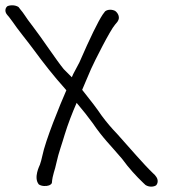

<svg xmlns="http://www.w3.org/2000/svg" viewBox="-85 -667 656 715"><path d="M306.4 -624.8 297.4 -612.8C280.4 -587.1 251.2 -527.9 210.6 -434.5C201.7 -417.6 194.1 -403.1 187.6 -391.1C185.6 -386.7 184 -382.8 182.5 -379.3C173.2 -388.7 162.5 -399.5 152.3 -409.6C126.4 -440.8 67.3 -530.1 38.8 -566.5C22.8 -587.3 12.1 -602.2 7.3 -610C1.7 -618.4 -3 -624.8 -9 -631.7L-15.6 -640.3L-16.3 -641C-28.8 -649.1 -47.4 -648.5 -57.4 -643.9C-65.9 -637.2 -68.7 -623.4 -57.7 -611.1L-50.3 -602.3C-46.9 -598.2 -42.2 -592 -37.2 -584.7C-22.7 -562.2 22.5 -506.7 37.6 -485.8C77.4 -431.5 116.2 -382.4 155 -339.2C157.9 -335.9 159.1 -334.4 162.1 -330.9C138.8 -277.8 84 -144.3 72.4 -85.8C69.8 -73.6 66.9 -63.1 63.8 -54.2C62.4 -50.1 38.9 -5.6 59.5 19.7C70.3 27.2 88 26.9 97.9 23.3C102.6 21.4 106.3 18.6 107.8 15C107.8 15 107.9 14.5 107.9 14.5C107.9 14.5 108.1 15 108.1 15C110.8 -18.9 118.7 -28.2 126.1 -64.8C132 -93.8 147.9 -137.5 155.5 -164.5C167.9 -205.1 183.8 -245.9 200.4 -284C223.7 -256.6 244.3 -230.5 259.6 -209.3C299.2 -151 326.4 -126.6 369.8 -75.3C394.5 -41.1 422.5 -10.7 448.4 14L456.8 21.9C470.5 30.7 487.8 29.1 496.4 23.1C504.1 14.7 505.2 -0.4 493.3 -13L492.9 -14.1L484.2 -22.5C449.7 -55.4 395.7 -118.9 351.2 -168.4C330.7 -189.6 311.5 -212.1 293.8 -236.1C275.9 -262.5 251.7 -294.5 221 -332.5C229.8 -354.5 243.9 -385.3 254.3 -410.6C266.4 -437.8 325 -554.5 343.5 -575.3L352.9 -586.5L352.9 -587.2C363.1 -600.4 355.7 -617.7 343.9 -626.3C333.3 -631.9 317.1 -633 306.4 -624.8Z"/></svg>

Font: MewTooHand
Style: BdCondLta
Weight: 400
Designer: Mew Too, Robert Jablonski
Version: Version 0.77